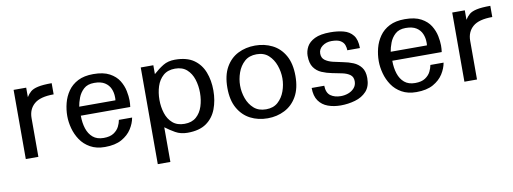

<svg xmlns="http://www.w3.org/2000/svg" viewBox="-54 -730 3177 1188"><g transform="rotate(-10 1535.0 -136.0)"><path d="M59.6 0V-434.6H138.7V-375Q150.4 -394.5 166 -407.7Q181.6 -420.9 212.4 -427.7Q243.2 -434.6 298.8 -434.6V-364.3Q213.9 -364.3 176.3 -331.5Q138.7 -298.8 138.7 -243.2V0Z M555.7 11.7Q502 11.7 463.9 -9.8Q425.8 -31.2 402.8 -65.4Q379.9 -99.6 369.1 -139.6Q358.4 -179.7 358.4 -216.8Q358.4 -257.8 368.7 -297.9Q378.9 -337.9 402.3 -371.6Q425.8 -405.3 464.8 -425.3Q503.9 -445.3 561.5 -445.3Q625 -445.3 663.6 -424.3Q702.1 -403.3 721.7 -371.6Q741.2 -339.8 748 -305.7Q754.9 -271.5 754.9 -246.1Q754.9 -224.6 752 -205.1H441.4Q441.4 -160.2 453.1 -124Q464.8 -87.9 490.2 -66.4Q515.6 -44.9 557.6 -44.9Q597.7 -44.9 621.1 -60.5Q644.5 -76.2 655.3 -98.1Q666 -120.1 668.9 -138.7H752Q746.1 -103.5 724.1 -68.8Q702.1 -34.2 661.1 -11.2Q620.1 11.7 555.7 11.7ZM441.4 -261.7H668.9Q669.9 -266.6 669.9 -271.5Q669.9 -276.4 669.9 -281.2Q669.9 -309.6 659.2 -334.5Q648.4 -359.4 624 -375Q599.6 -390.6 557.6 -390.6Q515.6 -390.6 491.7 -368.7Q467.8 -346.7 456.5 -316.9Q445.3 -287.1 441.4 -261.7Z M858.4 172.9V-434.6H937.5V-378.9Q968.8 -407.2 1000 -426.3Q1031.2 -445.3 1074.2 -445.3Q1148.4 -445.3 1192.4 -414.6Q1236.3 -383.8 1256.3 -332Q1276.4 -280.3 1276.4 -216.8Q1276.4 -153.3 1256.3 -100.6Q1236.3 -47.9 1192.4 -17.1Q1148.4 13.7 1074.2 13.7Q1031.2 13.7 998.5 -4.9Q965.8 -23.4 937.5 -44.9V172.9ZM1065.4 -43.9Q1111.3 -43.9 1139.2 -68.4Q1167 -92.8 1179.7 -132.3Q1192.4 -171.9 1192.4 -216.8Q1192.4 -261.7 1179.7 -301.3Q1167 -340.8 1139.2 -365.7Q1111.3 -390.6 1065.4 -390.6Q1019.5 -390.6 991.2 -365.7Q962.9 -340.8 950.2 -301.3Q937.5 -261.7 937.5 -216.8Q937.5 -171.9 950.2 -132.3Q962.9 -92.8 991.2 -68.4Q1019.5 -43.9 1065.4 -43.9Z M1578.1 11.7Q1518.6 11.7 1470.2 -13.2Q1421.9 -38.1 1393.1 -88.9Q1364.3 -139.6 1364.3 -216.8Q1364.3 -294.9 1393.1 -345.7Q1421.9 -396.5 1470.2 -420.9Q1518.6 -445.3 1578.1 -445.3Q1636.7 -445.3 1685.5 -420.9Q1734.4 -396.5 1763.2 -345.7Q1792 -294.9 1792 -216.8Q1792 -139.6 1763.2 -88.9Q1734.4 -38.1 1685.5 -13.2Q1636.7 11.7 1578.1 11.7ZM1578.1 -44.9Q1624 -44.9 1652.8 -70.8Q1681.6 -96.7 1695.8 -136.2Q1710 -175.8 1710 -216.8Q1710 -257.8 1695.8 -297.9Q1681.6 -337.9 1652.8 -364.3Q1624 -390.6 1578.1 -390.6Q1531.2 -390.6 1502 -364.3Q1472.7 -337.9 1458.5 -297.9Q1444.3 -257.8 1444.3 -216.8Q1444.3 -175.8 1458.5 -136.2Q1472.7 -96.7 1502 -70.8Q1531.2 -44.9 1578.1 -44.9Z M2037.1 11.7Q1993.2 11.7 1957 -1.5Q1920.9 -14.6 1899.4 -44.9Q1877.9 -75.2 1877.9 -126H1957Q1958 -81.1 1983.4 -63Q2008.8 -44.9 2047.9 -44.9Q2072.3 -44.9 2094.7 -53.2Q2117.2 -61.5 2132.3 -78.6Q2147.5 -95.7 2147.5 -121.1Q2147.5 -148.4 2128.9 -162.1Q2110.4 -175.8 2080.6 -182.1Q2050.8 -188.5 2017.6 -194.8Q1984.4 -201.2 1954.6 -213.9Q1924.8 -226.6 1906.2 -252.9Q1887.7 -279.3 1887.7 -326.2Q1887.7 -355.5 1902.3 -382.8Q1917 -410.2 1952.6 -427.7Q1988.3 -445.3 2050.8 -445.3Q2096.7 -445.3 2133.8 -435.5Q2170.9 -425.8 2192.9 -397.9Q2214.8 -370.1 2214.8 -317.4H2135.7Q2135.7 -333 2129.9 -350.1Q2124 -367.2 2105.5 -378.9Q2086.9 -390.6 2048.8 -390.6Q2015.6 -390.6 1991.2 -372.6Q1966.8 -354.5 1966.8 -326.2Q1966.8 -298.8 1985.8 -284.7Q2004.9 -270.5 2034.2 -263.2Q2063.5 -255.9 2097.2 -249.5Q2130.9 -243.2 2160.2 -231Q2189.5 -218.8 2208.5 -194.3Q2227.5 -169.9 2227.5 -127Q2227.5 -74.2 2199.7 -43.9Q2171.9 -13.7 2127.9 -1Q2084 11.7 2037.1 11.7Z M2512.7 11.7Q2459 11.7 2420.9 -9.8Q2382.8 -31.2 2359.9 -65.4Q2336.9 -99.6 2326.2 -139.6Q2315.4 -179.7 2315.4 -216.8Q2315.4 -257.8 2325.7 -297.9Q2335.9 -337.9 2359.4 -371.6Q2382.8 -405.3 2421.9 -425.3Q2460.9 -445.3 2518.6 -445.3Q2582 -445.3 2620.6 -424.3Q2659.2 -403.3 2678.7 -371.6Q2698.2 -339.8 2705.1 -305.7Q2711.9 -271.5 2711.9 -246.1Q2711.9 -224.6 2709 -205.1H2398.4Q2398.4 -160.2 2410.2 -124Q2421.9 -87.9 2447.3 -66.4Q2472.7 -44.9 2514.6 -44.9Q2554.7 -44.9 2578.1 -60.5Q2601.6 -76.2 2612.3 -98.1Q2623 -120.1 2626 -138.7H2709Q2703.1 -103.5 2681.2 -68.8Q2659.2 -34.2 2618.2 -11.2Q2577.1 11.7 2512.7 11.7ZM2398.4 -261.7H2626Q2627 -266.6 2627 -271.5Q2627 -276.4 2627 -281.2Q2627 -309.6 2616.2 -334.5Q2605.5 -359.4 2581.1 -375Q2556.6 -390.6 2514.6 -390.6Q2472.7 -390.6 2448.7 -368.7Q2424.8 -346.7 2413.6 -316.9Q2402.3 -287.1 2398.4 -261.7Z M2815.4 0V-434.6H2894.5V-375Q2906.2 -394.5 2921.9 -407.7Q2937.5 -420.9 2968.3 -427.7Q2999 -434.6 3054.7 -434.6V-364.3Q2969.7 -364.3 2932.1 -331.5Q2894.5 -298.8 2894.5 -243.2V0Z"/></g></svg>

Font: Padauk
Style: Regular
Weight: 400
Designer: Debbi Hosken, Becca Hirsbrunner Spalinger
Foundry: SIL International
Version: Version 5.003